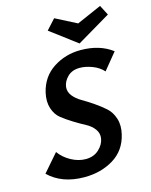

<svg xmlns="http://www.w3.org/2000/svg" viewBox="-128 -952 822 1042"><g transform="rotate(-15 283.0 -431.0)"><path d="M566 -813 377 -701 228 -813 279 -869 398 -808 537 -869ZM343 -573Q300 -573 274.5 -548Q249 -523 245 -492Q242 -465 260 -442Q278 -419 307.5 -402Q337 -385 370 -362.5Q403 -340 430 -316Q457 -292 469.5 -252.5Q482 -213 470 -164Q450 -79 379.5 -36Q309 7 216 7Q90 7 15 -66L101 -165Q126 -130 166.5 -108Q207 -86 248 -86Q293 -86 322 -113Q351 -140 356 -172Q361 -201 343.5 -225Q326 -249 296.5 -264.5Q267 -280 233 -301Q199 -322 171.5 -343.5Q144 -365 131.5 -403.5Q119 -442 130 -491Q150 -576 218.5 -620.5Q287 -665 372 -665Q479 -665 550 -611L474 -518Q450 -545 412.5 -559Q375 -573 343 -573Z"/></g></svg>

Font: EauTest
Style: Bold Italic
Weight: 700
Italic angle: -12°
Designer: Christian Thalmann (Catharsis Fonts)
Version: Version 0.001;PS 000.001;hotconv 1.0.88;makeotf.lib2.5.64775